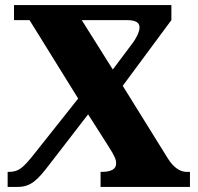

<svg xmlns="http://www.w3.org/2000/svg" viewBox="-20 -734 776 754"><path d="M10 0H50C103 0 129 -30 171 -84L326 -285L405 -161C432 -119 436 -107 436 -92C436 -70 417 -59 379 -59H375V0H726V-59H714C690 -59 664 -72 639 -112L462 -397L653 -655V-714H35V-655H96L287 -347L114 -129C73 -78 55 -59 16 -59H10ZM423 -461 301 -655H476C505 -655 528 -650 528 -626C528 -608 512 -579 501 -565Z"/></svg>

Font: Noto Serif Georgian SemiCondensed Black
Style: Regular
Weight: 900
Width: 4
Designer: Monotype Design Team, Akaki Razmadze
Foundry: Google LLC
Version: Version 2.003